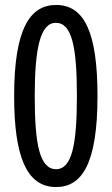

<svg xmlns="http://www.w3.org/2000/svg" viewBox="-20 -744 451 774"><path d="M206 10C309 10 373 -81 373 -357C373 -614 320 -724 206 -724C102 -724 37 -630 37 -357C37 -118 85 10 206 10ZM206 -62C140 -62 120 -162 120 -357C120 -551 143 -652 205 -652C270 -652 290 -555 290 -357C290 -161 270 -62 206 -62Z"/></svg>

Font: Noto Sans Gurmukhi UI ExtraCondensed
Style: Regular
Weight: 400
Width: 2
Designer: Jelle Bosma - Monotype Design Team
Foundry: Monotype Imaging Inc.
Version: Version 2.004